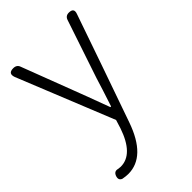

<svg xmlns="http://www.w3.org/2000/svg" viewBox="-230 -621 950 950"><g transform="rotate(-45 245.0 -146.5)"><path d="M85 240Q70 240 48 236Q28 229 34 207Q42 180 66 186Q78 188 84 188Q171 188 217 53L231 8L27 -497Q14 -533 52 -533Q77 -533 84 -511L200 -207Q204 -195 214 -170Q242 -93 256 -57H261Q270 -84 289 -143Q303 -187 309 -207L411 -511Q418 -533 441 -533Q477 -533 465 -500L373 -235L269 62Q207 240 85 240Z"/></g></svg>

Font: GenSenRounded TW L
Style: Regular
Weight: 300
Version: Version 1.501;PS 1;hotconv 16.6.51;makeotf.lib2.5.65220